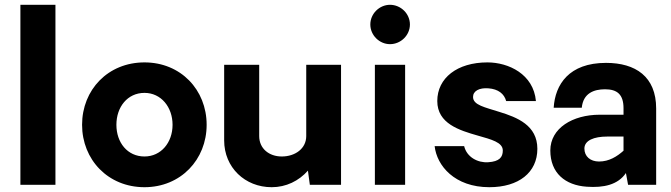

<svg xmlns="http://www.w3.org/2000/svg" viewBox="-20 -770 2797 800"><path d="M65 0H211V-750H65Z M582 10C733 10 841 -105 841 -250C841 -396 733 -510 582 -510C430 -510 322 -396 322 -250C322 -105 430 10 582 10ZM582 -118C511 -118 465 -176 465 -250C465 -324 511 -383 582 -383C651 -383 699 -324 699 -250C699 -176 651 -118 582 -118Z M1401 -500H1256V-203C1256 -151 1210 -118 1154 -118C1101 -118 1060 -151 1060 -203V-500H914V-185C914 -72 1001 10 1112 10C1172 10 1225 -16 1263 -59L1271 0H1401Z M1605 -586C1650 -586 1688 -623 1688 -668C1688 -713 1650 -750 1605 -750C1561 -750 1523 -713 1523 -668C1523 -623 1561 -586 1605 -586ZM1542 -500V0H1668V-500Z M2019 10C2141 10 2219 -51 2219 -150C2219 -248 2135 -281 2060 -304C2001 -323 1951 -332 1951 -366C1951 -391 1977 -405 2015 -402C2056 -399 2081 -379 2089 -349H2213C2203 -461 2099 -510 2011 -510C1885 -510 1802 -445 1802 -349C1802 -255 1894 -227 1971 -205C2027 -189 2075 -177 2075 -143C2075 -115 2061 -97 2014 -94C1971 -91 1925 -115 1914 -161H1791C1800 -80 1874 10 2019 10Z M2425 8C2495 13 2555 0 2588 -49L2597 0H2714V-318C2714 -451 2628 -508 2505 -508C2351 -508 2293 -418 2287 -321H2404C2410 -382 2455 -398 2501 -398C2551 -398 2578 -377 2578 -319V-292H2479C2366 -292 2273 -236 2273 -143C2273 -49 2335 2 2425 8ZM2476 -97C2440 -97 2415 -118 2415 -151C2415 -185 2455 -201 2510 -201H2578V-142C2551 -118 2518 -97 2476 -97Z"/></svg>

Font: Oakes Bold
Style: Regular
Weight: 700
Designer: Samuel Oakes
Foundry: Samuel Oakes
Version: Version 1.003;PS 001.003;hotconv 1.0.88;makeotf.lib2.5.64775